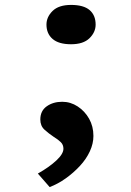

<svg xmlns="http://www.w3.org/2000/svg" viewBox="-20 -558 534 781"><path d="M182 203 134 148Q180 122 209 95Q238 68 238 47Q238 31 227.5 20.5Q217 10 199 -1Q178 -15 161 -30.5Q144 -46 144 -72Q144 -107 170 -125.5Q196 -144 233 -144Q267 -144 296 -125Q325 -106 342.5 -75Q360 -44 360 -5Q360 26 345.5 57.5Q331 89 305 117Q279 145 247.5 167.5Q216 190 182 203ZM269 -378Q219 -378 194 -399.5Q169 -421 169 -458Q169 -489 194 -513.5Q219 -538 269 -538Q320 -538 344.5 -517Q369 -496 369 -458Q369 -427 344 -402.5Q319 -378 269 -378Z"/></svg>

Font: Lexend Peta Medium
Style: Regular
Weight: 500
Designer: Bonnie Shaver-Troup, Thomas Jockin
Foundry: Lexend
Version: Version 1.007